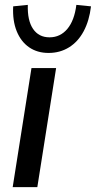

<svg xmlns="http://www.w3.org/2000/svg" viewBox="-20 -767 393 787"><path d="M32 0 109 -488H210L133 0ZM179 -550Q133 -550 99.5 -573Q66 -596 48.5 -639Q31 -682 34 -741L94 -747Q92 -683 115.5 -648.5Q139 -614 183 -614Q227 -614 256 -648.5Q285 -683 293 -747L353 -741Q346 -682 323 -639Q300 -596 263 -573Q226 -550 179 -550Z"/></svg>

Font: Nunito Sans 12pt SemiBold
Style: Italic
Weight: 600
Italic angle: -9°
Designer: Vernon Adams
Foundry: Vernon Adams
Version: Version 3.101;gftools[0.9.27]